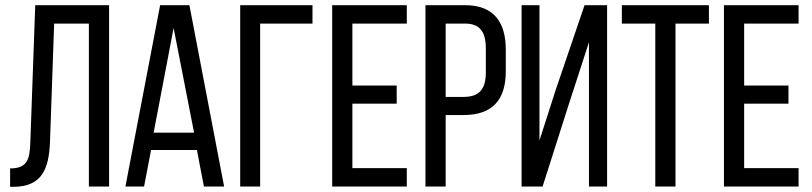

<svg xmlns="http://www.w3.org/2000/svg" viewBox="-20 -720 3134 741"><path d="M323 -629V0H401V-700H116L97 -170C95 -103 84 -70 19 -70V1H32C139 0 169 -63 173 -174L189 -629Z M740 -141 767 0H845L711 -700H598L464 0H536L563 -141ZM650 -612 729 -208H573Z M1186 -629V-700H907V0H984V-629Z M1340 -390V-629H1550V-700H1262V0H1550V-71H1340V-320H1511V-390Z M1622 -700V0H1700V-276H1769C1880 -276 1932 -334 1932 -445V-529C1932 -635 1885 -700 1775 -700ZM1700 -346V-629H1775C1832 -629 1855 -597 1855 -533V-440C1855 -373 1827 -346 1769 -346Z M2253 -557V0H2323V-700H2236L2124 -371L2062 -178V-700H1993V0H2074L2177 -323Z M2587 0V-629H2716V-700H2380V-629H2509V0Z M2852 -390V-629H3062V-700H2774V0H3062V-71H2852V-320H3023V-390Z"/></svg>

Font: VL Bebas Neue Regular
Style: Regular
Weight: 400
Designer: Ryoichi Tsunekawa
Foundry: Ryoichi Tsunekawa
Version: Version 001.003